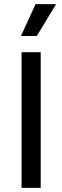

<svg xmlns="http://www.w3.org/2000/svg" viewBox="-20 -914 303 934"><path d="M85 0V-660H178V0ZM159 -739H82L153 -894H253Z"/></svg>

Font: Bricolage Grotesque 16pt
Style: Regular
Weight: 400
Version: Version 1.001;gftools[0.9.33.dev8+g029e19f]